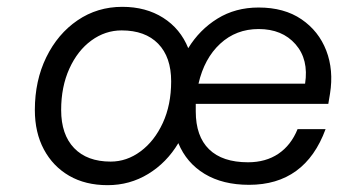

<svg xmlns="http://www.w3.org/2000/svg" viewBox="-20 -532 990 562"><path d="M82 -210Q82 -296 115.5 -364.5Q149 -433 207 -472.5Q265 -512 338 -512Q407 -512 457.5 -480Q508 -448 531 -391Q564 -445 616.5 -477.5Q669 -510 737 -510Q812 -510 862.5 -475.5Q913 -441 935 -384Q957 -327 946 -258L941 -228H553Q553 -217 553 -206Q553 -133 592 -95Q631 -57 706 -57Q758 -57 795 -82Q832 -107 851 -154H933Q873 9 709 9Q632 9 579 -23Q526 -55 502 -113Q468 -56 414 -23Q360 10 295 10Q230 10 182.5 -17.5Q135 -45 108.5 -94.5Q82 -144 82 -210ZM737 -447Q671 -447 624.5 -404Q578 -361 561 -287H873Q884 -358 845 -402.5Q806 -447 737 -447ZM481 -294Q481 -365 443 -404Q405 -443 336 -443Q288 -443 247.5 -413.5Q207 -384 183 -331Q159 -278 159 -210Q159 -138 197 -98.5Q235 -59 304 -59Q351 -59 391.5 -89Q432 -119 456.5 -172Q481 -225 481 -294Z"/></svg>

Font: Overused Grotesk
Style: Italic
Weight: 400
Italic angle: -10°
Version: Version 0.003